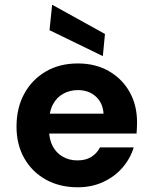

<svg xmlns="http://www.w3.org/2000/svg" viewBox="-20 -782 645 814"><path d="M310 12Q233 12 174.5 -20.5Q116 -53 83 -111Q50 -169 50 -245Q50 -324 82.5 -384Q115 -444 173.5 -478.5Q232 -513 310 -513Q385 -513 441.5 -480.5Q498 -448 529.5 -392Q561 -336 561 -264Q561 -254 560.5 -242Q560 -230 559 -216H150V-300H419Q416 -346 386 -373Q356 -400 310 -400Q276 -400 248 -384.5Q220 -369 204 -338.5Q188 -308 188 -260V-231Q188 -192 203 -163Q218 -134 245.5 -118Q273 -102 308 -102Q344 -102 367.5 -117Q391 -132 404 -157H547Q532 -109 499 -71Q466 -33 417.5 -10.5Q369 12 310 12ZM416 -544 190 -654 201 -762 425 -638Z"/></svg>

Font: DM Sans 17pt ExtraBold
Style: Regular
Weight: 800
Version: Version 4.004;gftools[0.9.30]